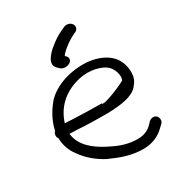

<svg xmlns="http://www.w3.org/2000/svg" viewBox="-170 -805 869 935"><g transform="rotate(-30 265.0 -337.5)"><path d="M32 -235C33 -192 47 -158 68 -130C97 -89 136 -54 189 -27H190C238 -6 294 18 366 18C418 18 458 -3 483 -28L501 -45C506 -50 509 -56 509 -64C509 -78 500 -93 482 -93C474 -93 467 -90 462 -86H461L444 -68C428 -52 403 -38 366 -38C313 -38 269 -54 230 -74C181 -97 139 -126 114 -161C100 -181 93 -199 89 -226C90 -226 131 -225 131 -225C180 -221 243 -220 301 -220C379 -223 441 -230 473 -267C491 -288 502 -307 500 -346C495 -431 428 -478 332 -486H331C222 -490 142 -450 102 -405C73 -370 48 -328 36 -277C36 -277 36 -276 35 -273C30 -269 26 -260 26 -252C26 -246 28 -240 32 -235ZM266 -435C328 -449 391 -432 417 -408C435 -392 453 -354 442 -324C439 -318 299 -256 299 -276C246 -276 181 -278 136 -280C122 -281 108 -282 95 -282C118 -355 172 -413 266 -435ZM270 -579C279 -592 324 -624 342 -632L360 -641H362C397 -663 362 -709 322 -688L305 -680C276 -668 226 -631 208 -609C191 -589 170 -560 201 -533L210 -525C216 -520 224 -517 234 -517C252 -517 272 -526 272 -544C272 -554 265 -560 259 -566C260 -568 264 -574 268 -579Z"/></g></svg>

Font: Stray Cat
Style: BdExt
Weight: 700
Version: Version 1.0